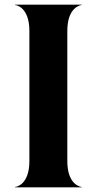

<svg xmlns="http://www.w3.org/2000/svg" viewBox="-20 -800 413 820"><path d="M44 0H329V-1.5C323.5 -1.5 267.5 -11 267.5 -112V-668C267.5 -769 323.5 -778.5 329 -778.5V-780H44V-778.5C49.5 -778.5 105.5 -769 105.5 -668V-112C105.5 -11 49.5 -1.5 44 -1.5Z"/></svg>

Font: Beautique Display Medium
Style: Bold
Weight: 900
Designer: Nhat-Quang Ngo
Version: Version 1.100;Glyphs 3.2.3 (3260)